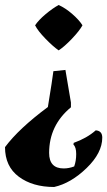

<svg xmlns="http://www.w3.org/2000/svg" viewBox="-50 -531 428 766"><path d="M90 -430Q104 -451 132 -474.5Q160 -498 184 -511Q211 -499 238.5 -475Q266 -451 279 -430Q267 -408 237 -376.5Q207 -345 184 -330Q161 -346 131 -377Q101 -408 90 -430ZM146 79Q146 141 204 141Q225 141 246 133Q254 111 254 83.5Q254 56 243 46L244 39Q297 20 332 -11Q358 -9 358 18Q358 79 295.5 139.5Q233 200 166 215Q80 215 25 174Q-30 133 -30 56Q25 -18 141 -104Q159 -214 163 -247L211 -252L233 -122V-103Q146 -31 146 79Z"/></svg>

Font: Almendra SC
Style: Bold
Weight: 700
Designer: Ana Sanfelippo
Foundry: Ana Sanfelippo
Version: Version 1.003